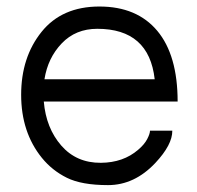

<svg xmlns="http://www.w3.org/2000/svg" viewBox="-20 -547 596 580"><path d="M112.3 -240.2Q119.1 -160.2 165 -107.4Q210.9 -54.7 284.7 -55.2Q352.5 -55.7 397.5 -94.7Q416 -110.4 424.6 -126.7Q433.1 -143.1 433.1 -152.3H500.5Q501 -109.9 449.2 -54.7Q386.2 12.2 306.4 12.2Q226.6 12.2 181.9 -10Q137.2 -32.2 106.4 -70.3Q43.9 -147.5 43.9 -260.7Q43.9 -374 105.5 -450.7Q167 -527.3 280.3 -527.3Q393.6 -527.3 455.1 -453.9Q516.6 -380.4 516.6 -240.2ZM447.3 -307.6Q430.2 -460 273.9 -460Q208.5 -460 166.5 -416Q124.5 -372.1 114.3 -307.6Z"/></svg>

Font: AnjaliOldLipi
Style: Regular
Weight: 400
Designer: Kevin & Siji
Foundry: Core : Kevin & Siji
Modification : Hiran Venugopalan
Opentype mlm2 support: Rajeesh Nambiar
New Feature Table : Santhosh
Version: Version 7.1.0+20221109